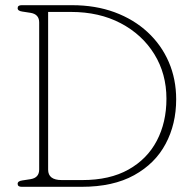

<svg xmlns="http://www.w3.org/2000/svg" viewBox="-20 -720 745 740"><path d="M48 -11.5Q48 -22 65.5 -24.5L98 -29.5Q131 -35 131 -66.5V-633.5Q131 -665 98 -670.5L65.5 -675.5Q48 -678 48 -688.5Q48 -700 63.5 -700H257.5Q348 -700 421.8 -672.8Q495.5 -645.5 548.8 -596.2Q602 -547 630.5 -481Q659 -415 659 -337Q659 -242 618.5 -165.8Q578 -89.5 497 -44.8Q416 0 294.5 0H63.5Q48 0 48 -11.5ZM297.5 -26Q403 -26 475.2 -66.5Q547.5 -107 584.5 -177.8Q621.5 -248.5 621.5 -339.5Q621.5 -435.5 574.8 -511.2Q528 -587 445.2 -630.5Q362.5 -674 253.5 -674H165.5V-66Q165.5 -26 218 -26Z"/></svg>

Font: Fraunces 72pt SuperSoft Thin
Style: Regular
Weight: 100
Version: Version 1.000;[b76b70a41]